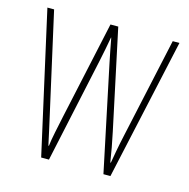

<svg xmlns="http://www.w3.org/2000/svg" viewBox="-84 -609 680 691"><g transform="rotate(15 256.0 -263.5)"><path d="M278 -390Q273 -414 268.5 -437Q264 -460 260 -482H259Q255 -460 250.5 -436.5Q246 -413 241 -390L157 0H128L10 -527H35L118 -157Q125 -128 130.5 -101Q136 -74 142 -48H144Q146 -67 153 -101Q160 -135 166 -163L245 -527H274L353 -156Q365 -100 373 -47H375Q380 -76 383 -92Q386 -108 388.5 -120.5Q391 -133 395 -151L477 -527H502L386 0H360Z"/></g></svg>

Font: Noto Sans ExtraCondensed Thin
Style: Regular
Weight: 100
Width: 2
Designer: Monotype Design Team
Foundry: Monotype Imaging Inc.
Version: Version 2.013; ttfautohint (v1.8.4.7-5d5b)